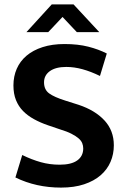

<svg xmlns="http://www.w3.org/2000/svg" viewBox="-20 -841 576 872"><path d="M273 -641Q334 -641 381 -629Q428 -617 465 -598L434 -496Q393 -516 355 -526.5Q317 -537 281 -537Q233 -537 206.5 -518Q180 -499 180 -467Q180 -434 203 -417Q226 -400 277 -384L337 -365Q412 -340 454.5 -294Q497 -248 497 -181Q497 -141 482 -106Q467 -71 437 -45Q407 -19 362 -4Q317 11 257 11Q144 11 50 -35L81 -137Q124 -116 165 -104.5Q206 -93 251 -93Q304 -93 331 -112.5Q358 -132 358 -167Q358 -179 353.5 -190.5Q349 -202 337 -212.5Q325 -223 304.5 -233.5Q284 -244 251 -254L198 -272Q163 -284 134 -300Q105 -316 84.5 -337Q64 -358 52.5 -386.5Q41 -415 41 -453Q41 -494 56 -528.5Q71 -563 100.5 -588Q130 -613 173.5 -627Q217 -641 273 -641ZM215 -821H314L431 -695H329L264 -764L199 -695H100Z"/></svg>

Font: Ek Mukta
Style: Bold
Weight: 700
Designer: Girish Dalvi and Yashodeep Gholap
Foundry: Ek Type
Version: Version 2.538;PS 1.002;hotconv 16.6.51;makeotf.lib2.5.65220;